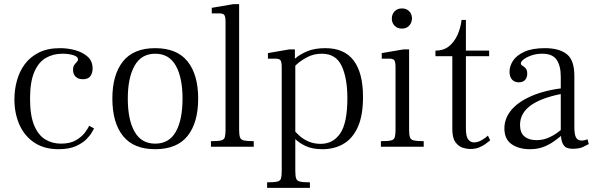

<svg xmlns="http://www.w3.org/2000/svg" viewBox="-20 -713 2895 933"><path d="M265 12Q194 12 146 -20.5Q98 -53 74 -108Q50 -163 50 -230Q50 -276 62 -320.5Q74 -365 100 -400.5Q126 -436 168.5 -457.5Q211 -479 272 -479Q310 -479 346 -469Q382 -459 406 -437.5Q430 -416 430 -380Q430 -359 419.5 -343.5Q409 -328 383 -328Q360 -328 347.5 -340.5Q335 -353 335 -373Q335 -389 341 -397.5Q347 -406 353 -411.5Q359 -417 359 -424Q359 -438 336 -445Q313 -452 284 -452Q239 -452 203.5 -432Q168 -412 147 -364Q126 -316 126 -233Q126 -152 146 -104Q166 -56 200 -35.5Q234 -15 276 -15Q321 -15 349 -31.5Q377 -48 392.5 -68.5Q408 -89 413 -102L437 -89Q436 -88 428 -72.5Q420 -57 401 -37.5Q382 -18 349 -3Q316 12 265 12Z M734 12Q629 12 577.5 -52.5Q526 -117 526 -234Q526 -350 577.5 -414.5Q629 -479 734 -479Q840 -479 891.5 -414.5Q943 -350 943 -234Q943 -117 891.5 -52.5Q840 12 734 12ZM734 -15Q802 -15 834.5 -73Q867 -131 867 -234Q867 -335 834.5 -393.5Q802 -452 734 -452Q667 -452 634 -393.5Q601 -335 601 -234Q601 -131 634 -73Q667 -15 734 -15Z M1005 0V-27Q1039 -27 1054 -30.5Q1069 -34 1072.5 -46.5Q1076 -59 1076 -83V-606Q1076 -632 1070 -640Q1064 -648 1046 -648H1009V-675L1115 -693H1142V-83Q1142 -59 1146 -46.5Q1150 -34 1165 -30.5Q1180 -27 1213 -27V0Z M1278 200V173Q1312 173 1327 169.5Q1342 166 1345.5 154Q1349 142 1349 117V-386Q1349 -412 1343 -420Q1337 -428 1319 -428H1282V-455L1386 -473H1413V-429H1415V117Q1415 142 1419 154Q1423 166 1438 169.5Q1453 173 1486 173V200ZM1548 12Q1498 12 1465 -3.5Q1432 -19 1411 -41Q1390 -63 1376 -81V-129Q1386 -110 1401 -90Q1416 -70 1436 -52.5Q1456 -35 1481.5 -24.5Q1507 -14 1538 -14Q1599 -14 1633.5 -65Q1668 -116 1668 -236Q1668 -334 1640 -393Q1612 -452 1544 -452Q1505 -452 1473.5 -435.5Q1442 -419 1420.5 -399Q1399 -379 1390 -370V-406Q1396 -412 1416 -430Q1436 -448 1472 -463.5Q1508 -479 1561 -479Q1653 -479 1698.5 -419Q1744 -359 1744 -242Q1744 -151 1718.5 -95Q1693 -39 1648.5 -13.5Q1604 12 1548 12Z M1831 0V-27Q1865 -27 1880 -30.5Q1895 -34 1898.5 -46.5Q1902 -59 1902 -83V-386Q1902 -412 1896 -420Q1890 -428 1872 -428H1835V-455L1941 -473H1968V-83Q1968 -58 1972 -46Q1976 -34 1991 -30.5Q2006 -27 2039 -27V0ZM1933 -574Q1911 -574 1897.5 -588Q1884 -602 1884 -622Q1884 -644 1897.5 -658Q1911 -672 1933 -672Q1948 -672 1959 -665.5Q1970 -659 1976 -648Q1982 -637 1982 -622Q1981 -602 1968 -588Q1955 -574 1933 -574Z M2264 11Q2249 11 2229 5Q2209 -1 2193.5 -21.5Q2178 -42 2178 -86V-440H2096V-467Q2135 -467 2161 -487.5Q2187 -508 2202.5 -542Q2218 -576 2223 -616H2244V-467H2357V-440H2244V-89Q2244 -49 2255.5 -35Q2267 -21 2283 -21Q2303 -21 2322.5 -33Q2342 -45 2351 -54L2362 -31Q2352 -23 2338.5 -13Q2325 -3 2307 4Q2289 11 2264 11Z M2761 10Q2747 10 2734 5Q2721 0 2713 -18.5Q2705 -37 2705 -77V-340Q2705 -393 2685 -422.5Q2665 -452 2615 -452Q2587 -452 2563.5 -444Q2540 -436 2525.5 -425Q2511 -414 2511 -405Q2511 -398 2519 -393.5Q2527 -389 2534.5 -381Q2542 -373 2542 -355Q2542 -336 2531.5 -324.5Q2521 -313 2501 -313Q2480 -313 2468 -326.5Q2456 -340 2456 -364Q2456 -392 2473 -418Q2490 -444 2528 -461.5Q2566 -479 2628 -479Q2697 -479 2734 -450Q2771 -421 2771 -345V-98Q2771 -58 2779.5 -44Q2788 -30 2807 -30Q2816 -30 2822 -32Q2828 -34 2835 -36L2841 -13Q2832 -8 2813.5 1Q2795 10 2761 10ZM2555 12Q2501 12 2466 -12.5Q2431 -37 2431 -89Q2431 -137 2464 -177.5Q2497 -218 2564 -247Q2631 -276 2732 -287V-261Q2619 -242 2563 -203.5Q2507 -165 2507 -106Q2507 -68 2528.5 -50Q2550 -32 2587 -32Q2616 -32 2641 -42Q2666 -52 2688 -68Q2710 -84 2731 -101V-74Q2700 -46 2673 -27Q2646 -8 2618 2Q2590 12 2555 12Z"/></svg>

Font: Frank Ruhl Libre Light
Style: Regular
Weight: 300
Designer: Yanek Iontef
Foundry: Fontef
Version: Version 6.003;gftools[0.9.30]